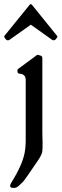

<svg xmlns="http://www.w3.org/2000/svg" viewBox="-21 -731 298 930"><path d="M124 -709.5Q127.9 -711.9 132.3 -709.5L253.9 -559.1Q258.8 -554.7 256.8 -551.8Q245.1 -529.8 231.4 -538.1L128.4 -611.3L24.9 -538.1Q10.7 -529.3 -0.5 -552.2Q-2 -555.2 2 -559.1ZM103.5 -343.8Q103.5 -359.4 95.5 -366.2Q87.4 -373 78.6 -373.5Q69.8 -374 66.7 -376.5Q63.5 -378.9 63.5 -386.5Q63.5 -394 64.2 -395Q64.9 -396 66.9 -397.2Q68.8 -398.4 69.3 -398.9L157.2 -463.9Q160.6 -466.3 163.1 -465.1Q165.5 -463.9 171.4 -462.9Q183.6 -460.9 184.1 -450.2V-85.4Q184.1 -76.7 185.1 -43.9Q186 -11.2 183.6 4.2Q181.2 19.5 162.1 47.4Q99.6 140.1 90.8 149.2Q82 158.2 70.3 168.7Q58.6 179.2 47.9 179.2Q37.1 179.2 33.4 177.5Q29.8 175.8 28.8 172.9Q27.8 169.9 28.3 166.5Q29.3 161.1 36.1 149.9Q87.9 66.4 98.6 7.8Q103 -16.1 103.5 -42Z"/></svg>

Font: Della Respira
Style: Regular
Weight: 500
Version: Version 0.201